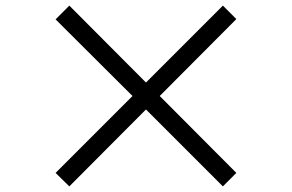

<svg xmlns="http://www.w3.org/2000/svg" viewBox="-20 -718 1040 684"><path d="M774 -54 822 -102 549 -376 822 -650 774 -698 500 -424 227 -698 178 -649 452 -376 178 -102 227 -54 500 -328Z"/></svg>

Font: Noto Sans HK
Style: Regular
Weight: 400
Designer: Ryoko NISHIZUKA 西塚涼子 (kana, bopomofo & ideographs); Paul D. Hunt (Latin, Greek & Cyrillic); Sandoll Communications 산돌커뮤니
Foundry: Adobe
Version: Version 2.004;hotconv 1.0.118;makeotfexe 2.5.65603